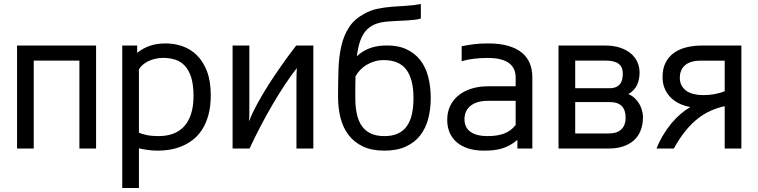

<svg xmlns="http://www.w3.org/2000/svg" viewBox="-20 -748 3820 967"><path d="M65.9 0V-518.6H463.9V0H379.9V-442.9H149.9V0Z M679.7 -79.6Q695.3 -72.8 720 -67.6Q744.6 -62.5 778.8 -62.5Q797.9 -62.5 818.4 -65.7Q838.9 -68.8 858.4 -77.1Q877.9 -85.4 895.3 -99.9Q912.6 -114.3 925.8 -136.7Q939 -159.2 946.8 -190.9Q954.6 -222.7 954.6 -265.6Q954.6 -322.3 942.6 -359.1Q930.7 -396 909.9 -417.7Q889.2 -439.5 861.3 -448Q833.5 -456.5 802.2 -456.5Q780.3 -456.5 761.2 -451.9Q742.2 -447.3 726.6 -439.7Q710.9 -432.1 699 -421.6Q687 -411.1 679.7 -399.4ZM670.9 -518.6V-481.9Q700.2 -505.4 734.9 -517.3Q769.5 -529.3 814.9 -529.3Q858.4 -529.3 899.2 -515.1Q939.9 -501 971.7 -469.7Q1003.4 -438.5 1022.5 -388.7Q1041.5 -338.9 1041.5 -268.1Q1041.5 -210.9 1029.5 -168.2Q1017.6 -125.5 997.3 -94.5Q977.1 -63.5 950.4 -43.2Q923.8 -22.9 894.3 -11Q864.7 1 834.5 5.9Q804.2 10.7 776.9 10.7Q747.1 10.7 722.7 7.1Q698.2 3.4 679.7 -1V198.7H595.7V-518.6Z M1235.8 -518.6V-179.2Q1235.8 -169.4 1235.4 -158.9Q1234.9 -148.4 1233.9 -137.2Q1250.5 -178.7 1276.1 -225.8Q1301.8 -272.9 1333.3 -322.3Q1364.7 -371.6 1400.1 -421.6Q1435.5 -471.7 1471.7 -518.6H1558.1V0H1473.1V-343.8Q1473.1 -363.8 1473.6 -377.4Q1474.1 -391.1 1475.1 -405.3Q1445.8 -368.2 1414.3 -320.6Q1382.8 -272.9 1351.8 -220Q1320.8 -167 1291.5 -110.6Q1262.2 -54.2 1236.8 0H1151.4V-518.6Z M1932.6 -639.6Q1894 -636.7 1866.9 -625Q1839.8 -613.3 1821.8 -592Q1803.7 -570.8 1793.2 -539.3Q1782.7 -507.8 1777.3 -464.8Q1803.7 -489.7 1837.2 -503.2Q1870.6 -516.6 1912.1 -518.6Q1978 -521.5 2023.4 -501.5Q2068.8 -481.4 2096.7 -445.3Q2124.5 -409.2 2137 -359.9Q2149.4 -310.5 2149.4 -254.4Q2149.4 -198.2 2136.7 -149.9Q2124 -101.6 2096.2 -65.9Q2068.4 -30.3 2023.9 -9.8Q1979.5 10.7 1916 10.7Q1852.1 10.7 1807.6 -10.5Q1763.2 -31.7 1735.4 -68.4Q1707.5 -105 1695.1 -154.1Q1682.6 -203.1 1682.6 -259.3Q1682.6 -334.5 1684.8 -399.7Q1687 -464.8 1699.5 -517.8Q1711.9 -570.8 1738.3 -611.1Q1764.6 -651.4 1813 -677.7Q1845.7 -696.3 1880.6 -703.6Q1915.5 -710.9 1951.9 -713.9Q1988.3 -716.8 2025.4 -718.8Q2062.5 -720.7 2099.6 -728V-654.8Q2086.4 -650.4 2067.1 -648.2Q2047.9 -646 2025.6 -644.8Q2003.4 -643.6 1979.5 -642.6Q1955.6 -641.6 1932.6 -639.6ZM1912.1 -445.3Q1887.7 -445.3 1865.7 -438.7Q1843.8 -432.1 1825.4 -420.9Q1807.1 -409.7 1793.2 -394.8Q1779.3 -379.9 1770.5 -363.3Q1769.5 -338.4 1769.5 -311.3Q1769.5 -284.2 1769.5 -254.4Q1769.5 -207.5 1777.8 -171.6Q1786.1 -135.7 1803.7 -111.6Q1821.3 -87.4 1849.1 -75Q1877 -62.5 1916 -62.5Q1955.1 -62.5 1982.9 -75Q2010.7 -87.4 2028.3 -111.6Q2045.9 -135.7 2054.2 -171.6Q2062.5 -207.5 2062.5 -254.4Q2062.5 -348.6 2026.6 -397Q1990.7 -445.3 1912.1 -445.3Z M2585.9 -43.5Q2566.4 -26.9 2546.9 -16.4Q2527.3 -5.9 2506.8 0.2Q2486.3 6.3 2464.4 8.5Q2442.4 10.7 2417.5 10.7Q2373 10.7 2338.6 -0.2Q2304.2 -11.2 2280.5 -31.5Q2256.8 -51.8 2244.6 -80.3Q2232.4 -108.9 2232.4 -144Q2232.4 -184.1 2247.8 -215.6Q2263.2 -247.1 2290.8 -268.8Q2318.4 -290.5 2356 -302Q2393.6 -313.5 2438 -313.5H2577.1V-357.4Q2577.1 -380.4 2569.1 -398.7Q2561 -417 2544.2 -429.7Q2527.3 -442.4 2501 -449.2Q2474.6 -456.1 2438 -456.1Q2417 -456.1 2399.4 -455.1Q2381.8 -454.1 2366.2 -452.1Q2350.6 -450.2 2335.7 -447.3Q2320.8 -444.3 2305.2 -439.9V-515.1Q2320.8 -518.1 2335.9 -520.8Q2351.1 -523.4 2366.9 -525.4Q2382.8 -527.3 2400.1 -528.3Q2417.5 -529.3 2438 -529.3Q2497.1 -529.3 2539.3 -517.1Q2581.5 -504.9 2608.6 -482.4Q2635.7 -460 2648.4 -428.7Q2661.1 -397.5 2661.1 -359.4V0H2585.9ZM2577.1 -240.2H2438Q2406.2 -240.2 2383.5 -232.7Q2360.8 -225.1 2346.7 -212.4Q2332.5 -199.7 2325.9 -183.1Q2319.3 -166.5 2319.3 -147.9Q2319.3 -125 2327.9 -108.9Q2336.4 -92.8 2351.8 -82.5Q2367.2 -72.3 2388.2 -67.4Q2409.2 -62.5 2434.1 -62.5Q2484.4 -62.5 2518.3 -75Q2552.2 -87.4 2577.1 -118.2Z M2793 0V-518.6H3028.3Q3072.3 -518.6 3104.7 -507.3Q3137.2 -496.1 3158.7 -477.3Q3180.2 -458.5 3190.7 -434.1Q3201.2 -409.7 3201.2 -382.8Q3201.2 -366.7 3198.2 -350.8Q3195.3 -335 3188.7 -320.8Q3182.1 -306.6 3171.1 -294.7Q3160.2 -282.7 3144.5 -274.4Q3163.1 -266.6 3177 -253.4Q3190.9 -240.2 3200 -224.4Q3209 -208.5 3213.6 -191.4Q3218.3 -174.3 3218.3 -159.2Q3218.3 -120.6 3206.5 -90.8Q3194.8 -61 3172.4 -41Q3149.9 -21 3117.9 -10.5Q3085.9 0 3045.9 0ZM3045.9 -75.7Q3063.5 -75.7 3078.9 -79.8Q3094.2 -84 3105.7 -93.3Q3117.2 -102.5 3124 -117.9Q3130.9 -133.3 3130.9 -155.8Q3130.9 -193.8 3111.3 -213.9Q3091.8 -233.9 3050.3 -233.9H2877V-75.7ZM3049.8 -303.7Q3068.8 -303.7 3081.8 -309.3Q3094.7 -314.9 3102.5 -324.7Q3110.4 -334.5 3113.5 -347.9Q3116.7 -361.3 3116.7 -377.4Q3116.7 -410.2 3095.9 -426.5Q3075.2 -442.9 3028.3 -442.9H2877V-303.7Z M3374 0H3286.6Q3301.3 -37.1 3320.6 -68.8Q3339.8 -100.6 3361.8 -127Q3383.8 -153.3 3408 -174.1Q3432.1 -194.8 3457 -209Q3425.8 -214.4 3400.1 -227.1Q3374.5 -239.7 3356 -259Q3337.4 -278.3 3327.1 -303.7Q3316.9 -329.1 3316.9 -359.9Q3316.9 -403.3 3332.8 -433.6Q3348.6 -463.9 3375.7 -482.7Q3402.8 -501.5 3438.7 -510Q3474.6 -518.6 3515.1 -518.6H3713.9V0H3629.9V-213.4Q3592.8 -205.1 3558.3 -189.7Q3523.9 -174.3 3492.2 -148.9Q3460.4 -123.5 3430.9 -86.9Q3401.4 -50.3 3374 0ZM3629.9 -442.4H3508.8Q3480.5 -442.4 3460.4 -435.8Q3440.4 -429.2 3428 -417.5Q3415.5 -405.8 3409.7 -390.1Q3403.8 -374.5 3403.8 -356.9Q3403.8 -334.5 3412.6 -317.9Q3421.4 -301.3 3436.8 -290.5Q3452.1 -279.8 3473.6 -274.4Q3495.1 -269 3520 -269Q3534.7 -269 3548.1 -270Q3561.5 -271 3574.7 -273.2Q3587.9 -275.4 3601.3 -279.1Q3614.7 -282.7 3629.9 -288.6Z"/></svg>

Font: Arian AMU
Style: Regular
Weight: 400
Designer: Ruben Hakobyan (Tarumian)
Foundry: Ruben Hakobyan (Tarumian)
Version: Version 4.003